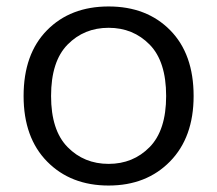

<svg xmlns="http://www.w3.org/2000/svg" viewBox="-20 -560 672 594"><path d="M53 -263Q53 -393 125.5 -466.5Q198 -540 316 -540Q434 -540 506.5 -466.5Q579 -393 579 -263Q579 -135 506 -60.5Q433 14 316 14Q199 14 126 -60Q53 -134 53 -263ZM494 -263Q494 -370 443 -422Q392 -474 316 -474Q240 -474 189 -422Q138 -370 138 -263Q138 -157 189 -105Q240 -53 316 -53Q392 -53 443 -105Q494 -157 494 -263Z"/></svg>

Font: FiraGO Book
Style: Regular
Weight: 350
Designer: bBox Type
Foundry: bBox Type GmbH
Version: Version 1.001;PS 001.001;hotconv 1.0.88;makeotf.lib2.5.64775